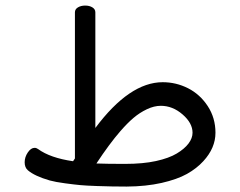

<svg xmlns="http://www.w3.org/2000/svg" viewBox="-20 -687 884 707"><path d="M335 -85Q373.5 -83.5 440.2 -83.5Q506.8 -83.5 554.4 -94Q602.1 -104.5 630.6 -121.6Q659.2 -138.7 674.1 -158.4Q689 -178.2 689 -198.2Q689 -233.9 652.3 -265.6Q615.7 -297.4 572.3 -297.4Q547.4 -297.4 520.8 -284.7Q494.1 -272 471.7 -252.9Q449.2 -233.9 423.3 -204.1Q383.3 -158.2 335 -85ZM107.4 -142.6Q114.3 -142.6 120.1 -138.2Q165 -105.5 249 -93.3L255.9 -103.5V-641.6Q255.9 -653.3 267.1 -659.9Q278.3 -666.5 293.7 -666.5Q309.1 -666.5 320.1 -659.9Q331.1 -653.3 331.1 -641.6V-215.8Q457 -384.3 579.1 -384.3Q628.4 -384.3 672.4 -362.1Q716.3 -339.8 744.9 -296.4Q773.4 -252.9 773.4 -198.2Q773.4 -142.1 729 -93.8Q704.6 -66.9 668.5 -46.6Q632.3 -26.4 575 -13.4Q517.6 -0.5 446.8 0H444.3Q405.8 -0.5 391.6 -0.5Q377.4 -0.5 336.9 -2Q296.4 -3.4 275.4 -5.4Q254.4 -7.3 219.5 -12Q184.6 -16.6 163.1 -22.5Q107.4 -38.6 82.5 -60.1Q70.8 -70.3 70.8 -89.4Q70.8 -108.4 82.3 -125.5Q93.8 -142.6 107.4 -142.6Z"/></svg>

Font: Behdad
Style: Regular
Weight: 400
Designer: Mohammad Saleh Souzanchi
Foundry: http://font-store.ir
Version: Version:1.0.1;RFB:1.2.5;Building:2018-09-04 19:53:52.209180